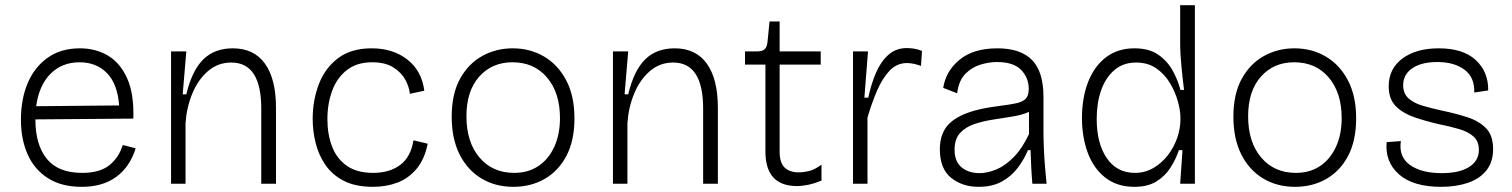

<svg xmlns="http://www.w3.org/2000/svg" viewBox="-20 -711 5850 743"><path d="M296 12Q218 12 165.5 -21.5Q113 -55 87 -113.5Q61 -172 61 -248Q61 -328 87.5 -390Q114 -452 165 -488Q216 -524 289 -524Q350 -524 397.5 -496Q445 -468 472 -408Q499 -348 496 -252L117 -249V-248Q117 -151 161 -96.5Q205 -42 298 -42Q366 -42 403 -71.5Q440 -101 455 -150L505 -137Q483 -66 430.5 -27Q378 12 296 12ZM288 -470Q220 -470 175.5 -425.5Q131 -381 120 -300L441 -303Q435 -386 394 -428Q353 -470 288 -470Z M642 0V-512H701L687 -346H701Q723 -438 766.5 -481Q810 -524 881 -524Q963 -524 1005.5 -464.5Q1048 -405 1048 -294V0H991V-291Q991 -469 875 -469Q823 -469 784.5 -435.5Q746 -402 724 -348.5Q702 -295 698 -234V0Z M1424 12Q1356 12 1311 -11Q1266 -34 1239.5 -72.5Q1213 -111 1201.5 -157.5Q1190 -204 1190 -251Q1190 -323 1214 -385.5Q1238 -448 1288.5 -486Q1339 -524 1418 -524Q1501 -524 1556.5 -480.5Q1612 -437 1622 -360L1566 -348Q1564 -373 1549 -401.5Q1534 -430 1502.5 -450Q1471 -470 1420 -470Q1361 -470 1322.5 -440Q1284 -410 1265.5 -360Q1247 -310 1247 -250Q1247 -191 1265 -144Q1283 -97 1322 -69.5Q1361 -42 1424 -42Q1488 -42 1529 -73Q1570 -104 1580 -168L1635 -155Q1623 -94 1591.5 -57Q1560 -20 1517 -4Q1474 12 1424 12Z M1967 12Q1896 12 1842 -21Q1788 -54 1758 -114.5Q1728 -175 1728 -259Q1728 -348 1760.5 -406.5Q1793 -465 1846.5 -494.5Q1900 -524 1964 -524Q2031 -524 2085 -492.5Q2139 -461 2171 -400.5Q2203 -340 2203 -253Q2203 -167 2172 -108Q2141 -49 2087.5 -18.5Q2034 12 1967 12ZM1970 -42Q2024 -42 2063.5 -68.5Q2103 -95 2125 -143Q2147 -191 2147 -254Q2147 -352 2097 -411Q2047 -470 1963 -470Q1884 -470 1834.5 -414.5Q1785 -359 1785 -261Q1785 -161 1835.5 -101.5Q1886 -42 1970 -42Z M2352 0V-512H2411L2397 -346H2411Q2433 -438 2476.5 -481Q2520 -524 2591 -524Q2673 -524 2715.5 -464.5Q2758 -405 2758 -294V0H2701V-291Q2701 -469 2585 -469Q2533 -469 2494.5 -435.5Q2456 -402 2434 -348.5Q2412 -295 2408 -234V0Z M3064 9Q2942 9 2942 -125V-461H2863V-512H2909Q2930 -512 2939 -520.5Q2948 -529 2950 -548L2958 -628H2997V-512H3156V-461H2997V-124Q2997 -81 3016.5 -62.5Q3036 -44 3071 -44Q3090 -44 3112 -49.5Q3134 -55 3159 -74V-12Q3132 -1 3108 4Q3084 9 3064 9Z M3281 0V-512H3339L3325 -333H3340Q3351 -385 3369.5 -428.5Q3388 -472 3417.5 -498.5Q3447 -525 3489 -525Q3501 -525 3515.5 -523Q3530 -521 3548 -514L3544 -456Q3530 -461 3516.5 -464Q3503 -467 3490 -467Q3450 -467 3422 -437Q3394 -407 3373.5 -359Q3353 -311 3337 -256V0Z M3767 12Q3704 12 3660.5 -23Q3617 -58 3617 -134Q3617 -179 3637 -212Q3657 -245 3707.5 -267.5Q3758 -290 3847 -301Q3888 -306 3913 -311.5Q3938 -317 3949.5 -329Q3961 -341 3961 -367Q3961 -410 3931.5 -440.5Q3902 -471 3838 -471Q3808 -471 3774.5 -461Q3741 -451 3715.5 -425Q3690 -399 3684 -350L3630 -371Q3640 -436 3693.5 -480Q3747 -524 3840 -524Q3929 -524 3973.5 -479Q4018 -434 4018 -336V-204Q4018 -175 4019.5 -138.5Q4021 -102 4024 -65.5Q4027 -29 4030 0H3975Q3972 -36 3970.5 -67.5Q3969 -99 3968 -130H3958Q3943 -94 3918.5 -61.5Q3894 -29 3857 -8.5Q3820 12 3767 12ZM3771 -41Q3801 -41 3835 -55Q3869 -69 3902 -102Q3935 -135 3962 -192V-278Q3935 -266 3898 -260Q3861 -254 3822 -248Q3783 -242 3749.5 -230.5Q3716 -219 3695 -196Q3674 -173 3674 -132Q3674 -86 3701 -63.5Q3728 -41 3771 -41Z M4370 12Q4303 12 4257.5 -23.5Q4212 -59 4189.5 -119.5Q4167 -180 4167 -255Q4167 -332 4190.5 -393Q4214 -454 4259.5 -489Q4305 -524 4370 -524Q4428 -524 4463.5 -498.5Q4499 -473 4519 -436Q4539 -399 4548 -363H4562Q4557 -402 4552 -453.5Q4547 -505 4547 -544V-691H4604V0H4547L4556 -130H4542Q4530 -94 4509 -61.5Q4488 -29 4454.5 -8.5Q4421 12 4370 12ZM4372 -42Q4411 -42 4443.5 -61Q4476 -80 4499.5 -110.5Q4523 -141 4535.5 -177.5Q4548 -214 4548 -248V-256Q4548 -283 4538 -319Q4528 -355 4507.5 -389.5Q4487 -424 4454.5 -446.5Q4422 -469 4377 -469Q4326 -469 4292 -439.5Q4258 -410 4241 -361Q4224 -312 4224 -251Q4224 -156 4263 -99Q4302 -42 4372 -42Z M4992 12Q4921 12 4867 -21Q4813 -54 4783 -114.5Q4753 -175 4753 -259Q4753 -348 4785.5 -406.5Q4818 -465 4871.5 -494.5Q4925 -524 4989 -524Q5056 -524 5110 -492.5Q5164 -461 5196 -400.5Q5228 -340 5228 -253Q5228 -167 5197 -108Q5166 -49 5112.5 -18.5Q5059 12 4992 12ZM4995 -42Q5049 -42 5088.5 -68.5Q5128 -95 5150 -143Q5172 -191 5172 -254Q5172 -352 5122 -411Q5072 -470 4988 -470Q4909 -470 4859.5 -414.5Q4810 -359 4810 -261Q4810 -161 4860.5 -101.5Q4911 -42 4995 -42Z M5557 12Q5448 12 5393.5 -36.5Q5339 -85 5346 -161L5401 -165Q5392 -104 5436.5 -72.5Q5481 -41 5559 -41Q5628 -41 5665.5 -65Q5703 -89 5703 -131Q5703 -164 5682.5 -182.5Q5662 -201 5626.5 -211.5Q5591 -222 5546 -231Q5498 -242 5454 -257Q5410 -272 5382 -299.5Q5354 -327 5354 -377Q5354 -445 5407 -484.5Q5460 -524 5548 -524Q5642 -524 5691 -478.5Q5740 -433 5739 -361L5685 -353Q5687 -412 5647 -441.5Q5607 -471 5542 -471Q5481 -471 5445.5 -447Q5410 -423 5410 -381Q5410 -349 5430.5 -330.5Q5451 -312 5485 -302Q5519 -292 5560 -283Q5613 -272 5658 -257.5Q5703 -243 5730.5 -215Q5758 -187 5758 -134Q5758 -84 5732 -51.5Q5706 -19 5660.5 -3.5Q5615 12 5557 12Z"/></svg>

Font: Bricolage Grotesque 12pt ExtraLight
Style: Regular
Weight: 200
Designer: Mathieu Triay
Foundry: Atelier Triay
Version: Version 1.001; ttfautohint (v1.8.4.7-5d5b);gftools[0.9.33.de